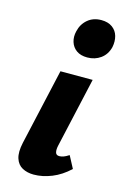

<svg xmlns="http://www.w3.org/2000/svg" viewBox="-107 -718 506 777"><g transform="rotate(15 146.0 -329.5)"><path d="M115 8Q88 8 67.5 -3Q47 -14 39 -39Q31 -64 40 -105L112 -424H247L181 -131Q177 -113 180 -102Q183 -91 196 -91Q204 -91 213 -94Q222 -97 236 -106L263 -55Q229 -23 190.5 -7.5Q152 8 115 8ZM202 -506Q174 -506 156.5 -518.5Q139 -531 132.5 -552Q126 -573 132 -597Q139 -628 162 -647.5Q185 -667 219 -667Q247 -667 265 -654Q283 -641 289 -619.5Q295 -598 290 -573Q282 -541 258 -523.5Q234 -506 202 -506Z"/></g></svg>

Font: Ysabeau ExtraBold
Style: Italic
Weight: 800
Italic angle: -12°
Designer: Christian Thalmann (Catharsis Fonts)
Version: Version 2.002